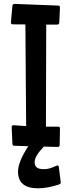

<svg xmlns="http://www.w3.org/2000/svg" viewBox="-20 -765 373 1004"><path d="M285.6 -102.5Q293.5 -102.5 293.5 -93.3L292 -6.3Q292 3.4 280.3 3.4L209.5 1.5L191.4 21.5Q161.1 56.2 161.1 84.5Q161.1 119.6 208 119.6Q233.9 119.6 255.6 109.9Q277.3 100.1 282 100.1Q286.6 100.1 287.6 108.4L297.9 189.5Q297.9 196.3 287.1 200.2Q226.1 219.7 179.2 219.7Q74.2 219.7 74.2 132.3Q74.2 82.5 127.9 -0.5L53.7 -2.9Q45.4 -2.9 44.9 -14.6L41 -101.1Q42 -108.9 48.8 -110.4L116.7 -105.5L112.8 -637.2L45.9 -637.7Q37.1 -637.7 37.1 -648.4L44.9 -734.4Q45.4 -740.2 48.1 -741.9Q50.8 -743.7 56.6 -744.6L284.7 -735.8Q290 -735.4 291.5 -733.2Q293 -731 293.5 -724.6L290 -647Q289.1 -636.2 278.8 -636.2H221.7L220.2 -102.5Z"/></svg>

Font: Wellfleet
Style: Regular
Weight: 400
Designer: Riccardo De Franceschi
Foundry: Riccardo De Franceschi
Version: Version 1.002